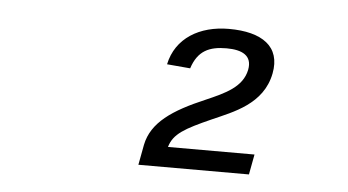

<svg xmlns="http://www.w3.org/2000/svg" viewBox="-33 -880 686 378"><g transform="rotate(5 310.0 -691.0)"><path d="M406 -832C348 -832 301.5 -804.5 290.5 -752L336.5 -748C348 -783.5 370.5 -793.5 404.5 -793.5C435.5 -793.5 456 -783.5 450.5 -755C443.5 -720.5 410 -705.5 372 -689C308.5 -662 268 -635 259 -590L251.5 -550H470L477.5 -590H306.5C314 -616.5 336 -628.5 387.5 -651.5C429 -670 487 -690.5 499 -752C509.5 -806 471.5 -832 406 -832Z"/></g></svg>

Font: Monaspace Krypton ExtraLight
Style: Italic
Weight: 200
Italic angle: -11°
Designer: Riley Cran & the Lettermatic Team
Foundry: Lettermatic
Version: Version 1.101 (Monaspace Krypton)